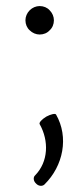

<svg xmlns="http://www.w3.org/2000/svg" viewBox="-20 -494 268 634"><path d="M158 -427C158 -439 153 -451 144 -460C136 -469 124 -474 111 -474C99 -474 87 -469 78 -460C69 -451 64 -439 64 -427C64 -414 69 -402 78 -394C87 -385 99 -380 111 -380C124 -380 136 -385 144 -394C153 -402 158 -414 158 -427ZM127 115C189 54 208 -41 165 -116C162 -120 148 -117 133 -109C118 -100 108 -89 111 -84C142 -29 140 40 96 85C89 91 90 104 99 112C107 121 120 122 127 115Z"/></svg>

Font: Nupuram ExtraLight
Style: Regular
Weight: 200
Designer: Santhosh Thottingal (santhosh.thottingal@gmail.com)
Foundry: SMC
Version: Version 1.000